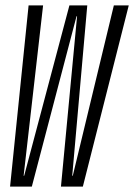

<svg xmlns="http://www.w3.org/2000/svg" viewBox="-20 -695 500 715"><path d="M17.5 0H98.5L265 -634.5H267L207 0H288.5L459.5 -675H404L251 -40.5H249L305 -675H238.5L70 -40.5H68L140.5 -675H86.5Z"/></svg>

Font: Anybody ExtraCondensed Light
Style: Italic
Weight: 300
Width: 2
Italic angle: -10°
Version: Version 1.113;gftools[0.9.25]